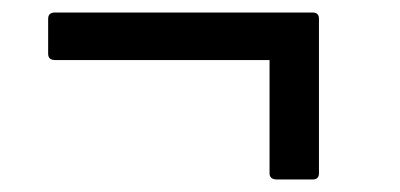

<svg xmlns="http://www.w3.org/2000/svg" viewBox="-20 -424 640 307"><path d="M423 -137Q411 -137 411 -147V-328H68Q57 -328 57 -338V-394Q57 -404 68 -404H480Q490 -404 490 -394V-147Q490 -137 480 -137Z"/></svg>

Font: LINE Seed Sans
Style: Regular
Weight: 400
Designer: LINE VX Design & Dalton Maag Ltd & Sandoll Inc
Foundry: Dalton Maag Ltd
Version: Version 1.003